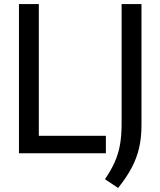

<svg xmlns="http://www.w3.org/2000/svg" viewBox="-20 -760 795 952"><path d="M74 0V-740H172.5V-86.5H505V0ZM565.5 172 500.5 128.5Q530 85.5 548.2 45Q566.5 4.5 574.8 -41.2Q583 -87 583 -146.5V-740H681.5V-139.5Q681.5 -78 669.8 -26.8Q658 24.5 632.5 72.5Q607 120.5 565.5 172Z"/></svg>

Font: Encode Sans Semi Condensed Medium
Style: Regular
Weight: 500
Width: 4
Designer: Multiple Designers
Foundry: Impallari Type
Version: Version 3.000; ttfautohint (v1.8.3) -l 8 -r 50 -G 200 -x 14 